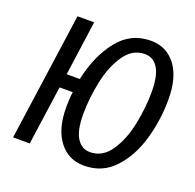

<svg xmlns="http://www.w3.org/2000/svg" viewBox="-125 -831 991 974"><g transform="rotate(20 370.5 -344.0)"><path d="M714 -450Q714 -339 683.5 -233Q653 -127 588 -57.5Q523 12 425 12Q341 12 290.5 -53.5Q240 -119 240 -236Q240 -284 245 -319H174L129 0H39L136 -689H226L185 -394H256Q284 -526 352.5 -613Q421 -700 530 -700Q614 -700 664 -634.5Q714 -569 714 -450ZM621 -458Q621 -543 595.5 -584.5Q570 -626 524 -626Q457 -626 414 -563Q371 -500 352 -409Q333 -318 333 -233Q333 -146 359 -104.5Q385 -63 430 -63Q498 -63 541 -126.5Q584 -190 602.5 -281Q621 -372 621 -458Z"/></g></svg>

Font: Fira Sans Compressed
Style: Italic
Weight: 400
Width: 1
Italic angle: -8°
Designer: bBox Type GmbH & Carrois Corporate GbR & Edenspiekermann AG
Foundry: bBox Type GmbH & Carrois Corporate GbR & Edenspiekermann AG
Version: Version 4.301